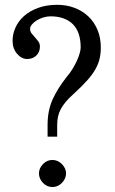

<svg xmlns="http://www.w3.org/2000/svg" viewBox="-20 -754 467 782"><path d="M278.3 -370.1Q259.8 -353.5 247.6 -338.9Q235.4 -324.2 227.5 -309.6Q219.7 -294.9 216.3 -279.3Q212.9 -263.7 212.9 -245.1V-197.3H173.8V-245.1Q173.8 -303.7 194.3 -349.1Q214.8 -394.5 252.9 -442.4Q265.6 -457 275.9 -474.1Q286.1 -491.2 293.5 -507.3Q300.8 -523.4 304.7 -537.6Q308.6 -551.8 308.6 -560.5Q308.6 -624 276.4 -655.8Q244.1 -687.5 185.5 -687.5Q171.9 -687.5 157.2 -683.1Q142.6 -678.7 130.4 -671.4Q118.2 -664.1 110.4 -654.8Q102.5 -645.5 102.5 -636.7Q102.5 -626 108.9 -617.7Q115.2 -609.4 122.6 -601.6Q129.9 -593.8 136.2 -585Q142.6 -576.2 142.6 -564.5Q142.6 -542 127.9 -527.8Q113.3 -513.7 90.8 -513.7Q67.4 -513.7 49.3 -535.2Q31.2 -556.6 31.2 -587.9Q31.2 -615.2 43 -641.6Q54.7 -668 77.6 -688.5Q100.6 -709 134.8 -721.7Q168.9 -734.4 212.9 -734.4Q251 -734.4 283.2 -722.2Q315.4 -710 339.4 -687.5Q363.3 -665 377 -632.8Q390.6 -600.6 390.6 -560.5Q390.6 -536.1 385.7 -515.1Q380.9 -494.1 368.7 -472.2Q356.4 -450.2 334.5 -425.8Q312.5 -401.4 278.3 -370.1ZM138.7 -47.9Q138.7 -68.4 154.8 -85.4Q170.9 -102.5 193.4 -102.5Q215.8 -102.5 232.4 -85.4Q249 -68.4 249 -47.9Q249 -26.4 232.4 -9.3Q215.8 7.8 193.4 7.8Q170.9 7.8 154.8 -9.3Q138.7 -26.4 138.7 -47.9Z"/></svg>

Font: Subtext
Style: Regular
Weight: 400
Designer: Christopher J. Fynn
Foundry: Christopher J. Fynn for DDC
Version: Version 1.000 preliminary